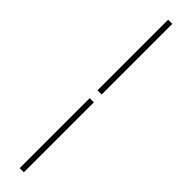

<svg xmlns="http://www.w3.org/2000/svg" viewBox="-382 -779 1007 1007"><g transform="rotate(45 121.5 -275.5)"><path d="M106 -302V-826H137V-302ZM106 275V-244H137V275Z"/></g></svg>

Font: Noto Sans TC Thin Thin
Style: Regular
Weight: 250
Version: Version 2.004-H2;hotconv 1.0.118;makeotfexe 2.5.65603